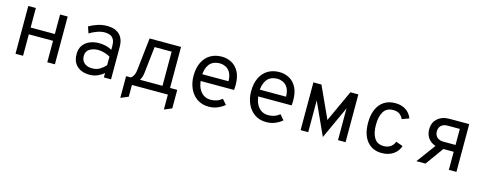

<svg xmlns="http://www.w3.org/2000/svg" viewBox="-29 -1174 4986 1984"><g transform="rotate(15 2464.0 -181.5)"><path d="M97.5 0V-511H178.5V-302H437.5V-511H519V0H437.5V-229.5H178.5V0Z M890.5 12Q837 12 795.8 -7.2Q754.5 -26.5 731.2 -64.8Q708 -103 708 -160.5Q708 -219.5 736 -256.8Q764 -294 808.5 -311.8Q853 -329.5 903 -329.5Q940.5 -329.5 974.2 -322Q1008 -314.5 1043 -295.5V-335.5Q1043 -382.5 1028 -407.8Q1013 -433 988 -442.5Q963 -452 933.5 -452Q892.5 -452 848.2 -435.2Q804 -418.5 771.5 -398L748 -466.5Q781.5 -487 832.8 -505Q884 -523 941.5 -523Q970.5 -523 1001.5 -515.8Q1032.5 -508.5 1059.5 -489Q1086.5 -469.5 1103 -434.2Q1119.5 -399 1119.5 -342.5V0H1043V-47.5Q1014.5 -22 976.2 -5Q938 12 890.5 12ZM901 -59Q949.5 -59 985 -81.8Q1020.5 -104.5 1043 -131V-222Q1019 -237 984 -248Q949 -259 913 -259Q861.5 -259 823 -235.2Q784.5 -211.5 784.5 -160.5Q784.5 -115 814.8 -87Q845 -59 901 -59Z M1261.5 160V-72H1310.5Q1329.5 -83.5 1341 -105.5Q1352.5 -127.5 1356.5 -162L1395 -511H1731.5V-72H1808.5V126L1727.5 160V0H1343V126ZM1409.5 -73H1650.5V-438.5H1468L1436 -152.5Q1433.5 -127.5 1426 -107.5Q1418.5 -87.5 1409.5 -73Z M2166.5 12Q2093 12 2040.8 -24Q1988.5 -60 1961 -121Q1933.5 -182 1933.5 -256Q1933.5 -340.5 1962.5 -400.2Q1991.5 -460 2043.8 -491.5Q2096 -523 2166.5 -523Q2224 -523 2272.2 -497Q2320.5 -471 2349.5 -416.8Q2378.5 -362.5 2378.5 -277.5Q2378.5 -268 2378.2 -254.2Q2378 -240.5 2376 -223H1997.5V-295H2297Q2296 -356 2275.2 -389.8Q2254.5 -423.5 2224.5 -437Q2194.5 -450.5 2166.5 -450.5Q2088.5 -450.5 2052 -401.2Q2015.5 -352 2015.5 -269.5Q2015.5 -173.5 2056 -118Q2096.5 -62.5 2169 -62.5Q2199.5 -62.5 2229.5 -72.2Q2259.5 -82 2288.5 -105L2334.5 -51.5Q2302.5 -24 2259.2 -6Q2216 12 2166.5 12Z M2782.5 12Q2709 12 2656.8 -24Q2604.5 -60 2577 -121Q2549.5 -182 2549.5 -256Q2549.5 -340.5 2578.5 -400.2Q2607.5 -460 2659.8 -491.5Q2712 -523 2782.5 -523Q2840 -523 2888.2 -497Q2936.5 -471 2965.5 -416.8Q2994.5 -362.5 2994.5 -277.5Q2994.5 -268 2994.2 -254.2Q2994 -240.5 2992 -223H2613.5V-295H2913Q2912 -356 2891.2 -389.8Q2870.5 -423.5 2840.5 -437Q2810.5 -450.5 2782.5 -450.5Q2704.5 -450.5 2668 -401.2Q2631.5 -352 2631.5 -269.5Q2631.5 -173.5 2672 -118Q2712.5 -62.5 2785 -62.5Q2815.5 -62.5 2845.5 -72.2Q2875.5 -82 2904.5 -105L2950.5 -51.5Q2918.5 -24 2875.2 -6Q2832 12 2782.5 12Z M3388 9 3245.5 -303Q3240.5 -312.5 3236.5 -321.8Q3232.5 -331 3228 -341.5Q3229 -331.5 3229 -322.5Q3229 -313.5 3229 -302V0H3147.5V-511H3233.5L3370.5 -211.5Q3376.5 -199.5 3380.8 -189.5Q3385 -179.5 3388 -172Q3391 -179.5 3395.5 -189.5Q3400 -199.5 3405.5 -211.5L3543.5 -511H3628.5V0H3547.5V-302Q3547.5 -314.5 3547.8 -323.8Q3548 -333 3548.5 -341.5Q3544 -332.5 3540 -323Q3536 -313.5 3531 -303Z M4015.5 12Q3916.5 12 3858.8 -58Q3801 -128 3801 -255Q3801 -339 3827.5 -399Q3854 -459 3903.5 -491Q3953 -523 4022 -523Q4086.5 -523 4133.2 -494Q4180 -465 4202 -408L4127 -380Q4114.5 -409.5 4089 -429Q4063.5 -448.5 4020 -448.5Q3949 -448.5 3917 -396.2Q3885 -344 3885 -255Q3885 -164.5 3917.5 -113.8Q3950 -63 4018 -63Q4061 -63 4090.8 -83.5Q4120.5 -104 4133.5 -140L4208 -113.5Q4188.5 -54.5 4138 -21.2Q4087.5 12 4015.5 12Z M4733.5 0V-193.5H4604.5Q4524.5 -193.5 4476.5 -237.2Q4428.5 -281 4428.5 -352.5Q4428.5 -425 4476.5 -468Q4524.5 -511 4604 -511H4814.5V0ZM4386 0 4557 -231H4650L4483.5 0ZM4604.5 -266.5H4733.5V-438H4604.5Q4560 -438 4535.2 -415.5Q4510.5 -393 4510.5 -352.5Q4510.5 -312.5 4535.5 -289.5Q4560.5 -266.5 4604.5 -266.5Z"/></g></svg>

Font: Overpass Mono
Style: Regular
Weight: 400
Designer: Delve Withrington, Dave Bailey
Foundry: Delve Fonts LLC
Version: Version 4.000